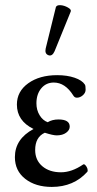

<svg xmlns="http://www.w3.org/2000/svg" viewBox="-20 -718 377 749"><path d="M192.9 -518.1Q183.6 -497.1 168.7 -502.7Q153.8 -508.3 158.2 -528.8L198.2 -690.9Q202.1 -698.7 216.3 -697.8Q230.5 -696.8 244.9 -688.7Q259.3 -680.7 255.9 -672.9ZM182.1 11.2Q118.7 11.2 78.4 -20.3Q38.1 -51.8 38.1 -105Q38.1 -175.8 110.8 -214.8Q45.9 -246.6 45.9 -310.1Q45.9 -361.3 90.1 -393.1Q134.3 -424.8 203.1 -424.8Q241.7 -424.8 271 -414.8Q300.3 -404.8 311 -388.2Q314 -384.3 314 -368.2Q314 -356 303.2 -346.4Q292.5 -336.9 279.8 -336.9Q271 -336.9 266.1 -345.2Q234.4 -396 189.9 -396Q159.7 -396 140.9 -373.3Q122.1 -350.6 122.1 -314.9Q122.1 -289.1 134.3 -268.8Q146.5 -248.5 166 -241.2Q183.6 -252 208 -252Q252 -252 252 -224.1Q252 -210.4 238 -200.2Q224.1 -189.9 201.2 -189.9Q186.5 -189.9 154.8 -200.2Q117.2 -183.1 117.2 -132.8Q117.2 -93.3 145 -69.6Q172.9 -45.9 217.8 -45.9Q259.8 -45.9 304.2 -76.2Q308.1 -79.1 313.5 -73.2Q318.8 -67.4 321 -60.1Q323.2 -52.7 320.8 -47.9Q267.6 11.2 182.1 11.2Z"/></svg>

Font: Junicode SmCond
Style: Regular
Weight: 400
Width: 4
Designer: Peter S. Baker
Version: Version 2.206